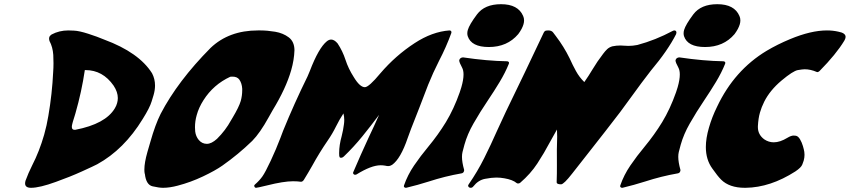

<svg xmlns="http://www.w3.org/2000/svg" viewBox="-20 -895 4050 915"><path d="M127.9 0Q99.6 0 99.6 -21Q99.6 -26.4 101.6 -33.7Q114.7 -69.8 133.3 -106.9Q167.5 -173.3 190.4 -252.9Q203.1 -297.9 210.4 -342.8Q228.5 -448.2 233.4 -551.8Q234.9 -571.3 234.9 -593.8Q234.9 -612.8 233.9 -633.3Q231.4 -670.9 215.8 -699.7Q213.9 -706.5 213.9 -711.4Q213.9 -714.8 214.8 -717.3Q216.8 -724.6 225.6 -730.5Q262.2 -750 305.7 -750Q308.6 -750 333 -749Q357.4 -748 400.6 -734.1Q443.8 -720.2 477.1 -706.1Q642.1 -645 704.6 -545.9Q718.8 -519 718.8 -487.3Q718.8 -465.8 711.9 -441.9Q711.4 -441.4 702.6 -411.6Q693.8 -381.8 660.2 -328.1Q571.3 -182.6 443.4 -112.3Q427.7 -104 370.6 -78.1Q313.5 -52.2 246.6 -28.3Q168.9 0 127.9 0ZM338.9 -276.4Q482.9 -304.2 527.3 -378.9Q534.7 -391.1 538.1 -403.8Q541.5 -415.5 541.5 -427.7Q541.5 -456.5 521.5 -486.8Q469.7 -561 387.7 -561H384.3Q369.1 -458 339.4 -354.5L335.4 -341.3Q330.1 -324.7 327.1 -314.5L324.2 -303.2Q322.3 -295.9 322.3 -290.5Q322.3 -276.4 335 -276.4Z M757.3 0Q737.8 0 707 -7.1Q676.3 -14.2 670.4 -65.9V-66.4L669.4 -68.4Q668 -76.7 668 -86.9Q668 -119.6 682.6 -170.9L696.8 -219.7Q719.7 -300.8 745.6 -352.5Q827.1 -508.8 983.4 -666.5Q1070.8 -750 1209.5 -750H1220.2Q1253.9 -750 1291.5 -743.7Q1329.1 -737.3 1356 -717Q1382.8 -696.8 1383.3 -656.2Q1381.8 -609.4 1367.7 -560.5Q1342.8 -473.6 1279.3 -369.6Q1269.5 -353 1260.3 -335.9Q1219.2 -261.2 1182.1 -223.6Q1115.7 -159.2 1040 -106Q1005.9 -82 947.3 -54.2Q888.7 -26.4 827.1 -10.3Q788.6 0 757.3 0ZM965.8 -209.5Q987.8 -209.5 1014.2 -233.4Q1054.7 -273.4 1081.1 -321.8L1088.4 -334Q1119.1 -385.3 1127.4 -414.1Q1134.3 -439 1134.3 -465.3V-472.2Q1132.8 -498 1120.6 -515.6Q1110.4 -529.8 1087.9 -529.8L1077.6 -529.3Q997.1 -492.2 949.7 -417.5Q927.2 -382.3 917.5 -346.7Q909.2 -317.9 909.2 -288.6Q909.2 -278.8 910.2 -268.6Q913.1 -245.1 927.2 -228Q942.9 -209.5 965.8 -209.5Z M1200.2 0Q1195.3 0 1192.9 -4.4Q1191.4 -7.3 1191.4 -9.8V-10.7Q1192.4 -13.2 1194.3 -15.1Q1216.3 -34.2 1230.5 -54.2Q1244.6 -74.2 1270.3 -129.2Q1295.9 -184.1 1316.4 -237.8Q1322.8 -254.9 1329.1 -271.5Q1382.3 -402.3 1445.8 -531.2Q1449.7 -540 1456.5 -556.6Q1498.5 -666.5 1537.6 -698.2Q1547.9 -706.5 1558.1 -706.5Q1573.2 -706.5 1588.9 -688Q1612.8 -651.9 1626.5 -609.9Q1640.1 -567.9 1665.5 -528.3Q1694.8 -479.5 1718.8 -479.5Q1737.8 -479.5 1792.5 -545.4Q1864.7 -629.9 1956.1 -689.5Q2039.6 -744.1 2122.1 -750Q2127 -750 2129.9 -746.6Q2131.3 -744.1 2131.3 -741.2Q2131.3 -739.7 2130.9 -737.8Q2106.4 -670.4 2072.3 -605Q2043.5 -548.3 2020.5 -491.2Q2000 -436 1978.5 -381.8Q1927.2 -252.4 1922.9 -237.3Q1889.2 -138.2 1848.6 -109.4Q1839.4 -103.5 1829.6 -103.5Q1823.7 -103.5 1815.9 -105.5Q1805.2 -107.4 1793.9 -107.4Q1749.5 -107.4 1678.7 -63.5Q1675.3 -62 1672.4 -62Q1668.9 -62 1666.5 -64Q1662.6 -66.4 1662.6 -70.8Q1662.6 -72.3 1663.1 -73.7Q1698.2 -156.2 1735.8 -237.3Q1762.2 -292.5 1786.6 -347.7Q1747.6 -295.4 1706.8 -245.1Q1666 -194.8 1618.2 -148.9Q1611.8 -143.1 1606 -143.1Q1605.5 -143.1 1601.8 -143.6Q1598.1 -144 1596.7 -151.9Q1596.2 -158.2 1596.2 -165Q1596.2 -203.6 1608.4 -246.6Q1615.7 -275.4 1619.1 -302.7Q1620.6 -313 1620.6 -323.2Q1620.6 -339.4 1616.7 -354.5Q1597.2 -324.7 1581.1 -292Q1564 -257.3 1542 -225.6Q1501.5 -166.5 1467.8 -105Q1448.7 -71.3 1428.2 -38.1Q1422.4 -28.8 1414.1 -28.8Q1397.5 -31.2 1376.5 -31.2Q1331.5 -31.2 1252 -11.2Q1206.1 0 1200.2 0Z M1914.1 0Q1910.2 0 1906.7 -2.9Q1904.8 -4.4 1904.8 -7.3Q1904.8 -9.3 1905.3 -11.2Q1922.4 -61 1953.4 -106.4Q1984.4 -151.9 2021 -195.8Q2067.9 -252.4 2105 -313Q2143.1 -376 2170.9 -455.1L2178.7 -479.5Q2189 -515.1 2189 -540Q2189 -560.1 2182.1 -572.8Q2168.5 -597.7 2168.5 -606.9Q2168.5 -608.4 2168.9 -609.4Q2172.9 -620.6 2186.5 -621.6Q2302.2 -604.5 2396 -603Q2400.9 -603 2403.8 -600.1Q2405.8 -598.1 2405.8 -595.7Q2405.8 -594.2 2405.3 -592.8V-591.8Q2387.7 -548.3 2361.3 -504.6Q2335 -460.9 2305.7 -417.5Q2268.1 -361.8 2236.3 -306.2Q2207.5 -255.9 2193.4 -205.6Q2191.9 -200.7 2184.1 -170.4Q2181.6 -160.2 2181.6 -147.5Q2181.6 -122.1 2191.9 -85.4V-83.5Q2191.9 -81.5 2191.4 -80.1Q2189 -70.3 2179.2 -68.8Q2101.1 -55.2 2022.9 -29.8Q1970.7 -13.2 1917.5 -0.5ZM2309.6 -670.9Q2226.1 -670.9 2209 -722.7Q2207 -729 2207 -736.3Q2207 -744.1 2209.5 -752.4Q2216.8 -777.8 2253.2 -826.4Q2289.6 -875 2367.7 -875Q2449.2 -875 2473.1 -818.8Q2477.5 -809.1 2477.5 -797.9Q2477.5 -788.6 2474.6 -778.8Q2468.3 -757.3 2449.7 -732.4Q2397.5 -670.9 2309.6 -670.9Z M2223.1 0Q2216.3 0 2212.9 -4.9Q2210.9 -7.3 2210.9 -10.3Q2210.9 -11.2 2211.4 -12.7Q2212.4 -14.6 2213.9 -17.1Q2255.4 -77.1 2287.6 -141.6Q2319.8 -206.1 2348.6 -271.5Q2369.6 -317.9 2391.1 -363.3Q2481.9 -549.8 2571.3 -739.7Q2576.2 -749.5 2585.4 -749.5L2592.8 -750Q2607.9 -750 2615.2 -741.2Q2621.6 -731.9 2628.9 -723.1Q2667 -673.3 2694.8 -616.7Q2709 -585 2724.9 -556.2Q2740.7 -527.3 2764.6 -503.9Q2785.2 -533.2 2803.2 -563.5Q2826.2 -602.1 2854 -638.2Q2863.8 -651.4 2873.5 -660.6Q2883.3 -669.9 2898.4 -674.3Q2917.5 -678.2 2936.5 -678.2Q2946.3 -678.2 2955.8 -677.2Q2965.3 -676.3 2975.1 -676.3Q2995.6 -676.3 3017.6 -680.7Q3103.5 -703.6 3186.5 -748Q3190.9 -750 3193.8 -750Q3198.2 -750 3201.2 -747.1Q3203.6 -744.1 3203.6 -739.7Q3203.6 -736.8 3202.1 -732.4Q3162.6 -654.3 3082 -558.6Q3036.1 -499.5 2992.7 -439Q2964.4 -399.4 2935.1 -360.4Q2859.4 -261.7 2803.2 -190.7Q2747.1 -119.6 2707 -68.1Q2667 -16.6 2653.8 -16.6Q2633.3 -16.6 2632.8 -25.9Q2634.3 -68.8 2634 -107.4Q2633.8 -146 2633.8 -182.6Q2635.3 -218.3 2635.3 -243.2Q2635.3 -264.2 2634.3 -277.8Q2617.2 -248.5 2601.1 -218.3Q2573.2 -165.5 2540.8 -116Q2508.3 -66.4 2459.5 -24.4Q2455.1 -20.5 2449.2 -20.5Q2445.3 -20.5 2442.4 -22.5Q2423.3 -38.6 2383.3 -45.4Q2364.3 -48.8 2345.2 -48.8Q2323.2 -48.8 2291.3 -42.7Q2259.3 -36.6 2235.8 -6.8Q2230.5 0 2223.1 0Z M2944.8 0Q2940.9 0 2937.5 -2.9Q2935.5 -4.4 2935.5 -7.3Q2935.5 -9.3 2936 -11.2Q2953.1 -61 2984.1 -106.4Q3015.1 -151.9 3051.8 -195.8Q3098.6 -252.4 3135.7 -313Q3173.8 -376 3201.7 -455.1L3209.5 -479.5Q3219.7 -515.1 3219.7 -540Q3219.7 -560.1 3212.9 -572.8Q3199.2 -597.7 3199.2 -606.9Q3199.2 -608.4 3199.7 -609.4Q3203.6 -620.6 3217.3 -621.6Q3333 -604.5 3426.8 -603Q3431.6 -603 3434.6 -600.1Q3436.5 -598.1 3436.5 -595.7Q3436.5 -594.2 3436 -592.8V-591.8Q3418.5 -548.3 3392.1 -504.6Q3365.7 -460.9 3336.4 -417.5Q3298.8 -361.8 3267.1 -306.2Q3238.3 -255.9 3224.1 -205.6Q3222.7 -200.7 3214.8 -170.4Q3212.4 -160.2 3212.4 -147.5Q3212.4 -122.1 3222.7 -85.4V-83.5Q3222.7 -81.5 3222.2 -80.1Q3219.7 -70.3 3210 -68.8Q3131.8 -55.2 3053.7 -29.8Q3001.5 -13.2 2948.2 -0.5ZM3340.3 -670.9Q3256.8 -670.9 3239.7 -722.7Q3237.8 -729 3237.8 -736.3Q3237.8 -744.1 3240.2 -752.4Q3247.6 -777.8 3283.9 -826.4Q3320.3 -875 3398.4 -875Q3480 -875 3503.9 -818.8Q3508.3 -809.1 3508.3 -797.9Q3508.3 -788.6 3505.4 -778.8Q3499 -757.3 3480.5 -732.4Q3428.2 -670.9 3340.3 -670.9Z M3533.2 0H3529.8Q3455.6 0 3416.5 -39.1Q3399.9 -55.7 3375 -91.3Q3343.8 -133.8 3343.8 -194.3Q3343.8 -235.8 3358.4 -286.1Q3373 -337.4 3397.5 -386.7Q3479.5 -560.1 3633.3 -652.8Q3685.1 -683.6 3745.1 -708.5Q3844.7 -750 3920.9 -750Q3949.2 -750 3975.1 -744.1Q4009.8 -737.8 4009.8 -719.2Q4009.8 -716.3 4008.8 -712.9Q4007.3 -707.5 4003.4 -700.7Q3964.8 -636.7 3885.3 -556.2Q3879.4 -551.3 3875.5 -551.3L3873 -551.8Q3842.8 -564.9 3814.9 -564.9Q3805.2 -564.9 3782.2 -561Q3759.3 -557.1 3704.3 -511Q3649.4 -464.8 3622.1 -410.6Q3608.9 -384.3 3601.6 -358.4Q3593.8 -331.5 3591.8 -293.5V-289.1Q3591.8 -253.4 3622.1 -231Q3643.1 -216.8 3667.5 -216.8Q3697.3 -216.8 3732.4 -238.3Q3750 -249 3762.2 -249Q3767.6 -249 3773.4 -248Q3784.2 -245.6 3792.7 -231Q3801.3 -216.3 3806.4 -199Q3811.5 -181.6 3813 -171.4Q3814 -164.6 3814 -157.2Q3814 -143.6 3810.1 -129.4Q3808.6 -125.5 3803.5 -111.1Q3798.3 -96.7 3770.5 -78.1Q3651.4 -1.5 3533.2 0Z"/></svg>

Font: Weird Comic
Style: Italic
Weight: 400
Italic angle: -16°
Designer: GGBotNet
Foundry: GGBotNet
Version: 0.80